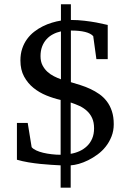

<svg xmlns="http://www.w3.org/2000/svg" viewBox="-20 -763 603 886"><path d="M414.1 -170.9Q414.1 -198.2 405.3 -217.8Q396.5 -237.3 381.3 -251.2Q366.2 -265.1 346.7 -274.2Q327.1 -283.2 306.2 -290V-53.2Q327.1 -56.6 346.7 -65.4Q366.2 -74.2 381.3 -88.6Q396.5 -103 405.3 -123.5Q414.1 -144 414.1 -170.9ZM261.2 -618.2Q241.2 -613.8 224.1 -604.7Q207 -595.7 194.3 -581.5Q181.6 -567.4 174.3 -548.1Q167 -528.8 167 -503.9Q167 -479.5 176 -461.9Q185.1 -444.3 198.7 -431.9Q212.4 -419.4 229 -411.1Q245.6 -402.8 261.2 -397ZM504.9 -189.9Q504.9 -159.2 494.6 -133.3Q484.4 -107.4 468 -86.7Q451.7 -65.9 430.4 -50.3Q409.2 -34.7 387 -23.7Q364.7 -12.7 343.8 -6.8Q322.8 -1 306.2 0V103H259.8V0Q241.2 -1 216.8 -2.4Q192.4 -3.9 165.8 -6.6Q139.2 -9.3 111.3 -13.9Q83.5 -18.6 58.1 -25.9V-195.8H107.9L126 -84Q132.8 -75.7 146.7 -69.1Q160.6 -62.5 179 -58.1Q197.3 -53.7 218.3 -51.3Q239.3 -48.8 259.8 -48.8V-301.8Q227.1 -309.1 194.1 -322.5Q161.1 -335.9 134.5 -357.4Q107.9 -378.9 91.1 -409.9Q74.2 -440.9 74.2 -483.9Q74.2 -514.2 82.5 -538.8Q90.8 -563.5 105 -582.8Q119.1 -602.1 137.9 -616.7Q156.7 -631.3 177.5 -641.6Q198.2 -651.9 220 -658.4Q241.7 -665 261.2 -668V-743.2H307.1V-670.9Q339.4 -670.9 369.9 -667.2Q400.4 -663.6 424.3 -659.2Q452.1 -653.8 477.1 -647.9V-490.2H424.8L410.2 -596.2Q386.7 -622.1 307.1 -622.1V-383.8Q328.6 -377.4 351.8 -370.1Q375 -362.8 397 -352.5Q418.9 -342.3 438.5 -328.6Q458 -314.9 472.9 -295.4Q487.8 -275.9 496.3 -250Q504.9 -224.1 504.9 -189.9Z"/></svg>

Font: Charis SIL CyrE
Style: Regular
Weight: 400
Foundry: SIL International
Version: Version 5.000